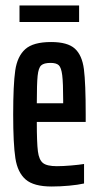

<svg xmlns="http://www.w3.org/2000/svg" viewBox="-20 -671 359 699"><path d="M292 -227H114Q114 -151 118 -120Q122 -89 136.5 -77.5Q151 -66 187 -66Q209 -66 238.5 -68.5Q268 -71 286 -74V-3Q264 2 231.5 5Q199 8 168 8Q103 8 73.5 -17.5Q44 -43 36 -95Q28 -147 28 -254Q28 -363 35.5 -414.5Q43 -466 72 -492Q101 -518 166 -518Q226 -518 252.5 -494Q279 -470 285.5 -419Q292 -368 292 -255ZM114 -295H210V-306Q210 -370 206.5 -397.5Q203 -425 194 -433.5Q185 -442 164 -442Q140 -442 130 -433Q120 -424 117 -395Q114 -366 114 -295ZM51 -591V-651H268V-591Z"/></svg>

Font: Saira Ultra Condensed SemiBold
Style: Regular
Weight: 600
Width: 1
Designer: Hector Gatti with collaboration of the Omnibus-Type team
Foundry: Omnibus-Type
Version: Version 1.001; ttfautohint (v1.8)